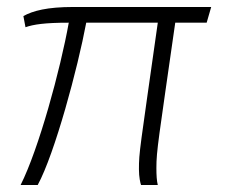

<svg xmlns="http://www.w3.org/2000/svg" viewBox="-20 -530 667 550"><path d="M482 -465H572L585 -510H190C115 -510 74 -499 47 -484L53 -452C76 -460 108 -465 177 -465C153 -331 91 -103 39 0H88C137 -90 203 -336 227 -465H432C380 -97 378 -95 378 -45C378 -22 382 -6 384 0H432C429 -12 428 -28 428 -49C428 -99 434 -129 482 -465Z"/></svg>

Font: Chivo Light
Style: Italic
Weight: 300
Italic angle: -8°
Designer: Hector Gatti
Foundry: Omnibus-Type
Version: Version 1.003;PS 001.003;hotconv 1.0.70;makeotf.lib2.5.58329